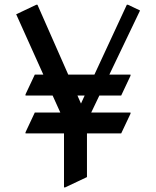

<svg xmlns="http://www.w3.org/2000/svg" viewBox="-20 -777 664 816"><path d="M252 19.5V-210H88.4V-214.8L127.9 -298.8H236.3L203.6 -371.1H88.4V-376L127.9 -460H164.1L48.8 -716.3L134.3 -756.8H139.2L270 -460H381.3L519 -756.8H523.9L575.2 -732.4L444.8 -460H534.7V-455.1L495.1 -371.1H402.3L367.7 -298.8H534.7V-293.9L495.1 -210H349.6V-24.4L256.8 19.5ZM339.8 -371.1H309.1L324.2 -336.9Z"/></svg>

Font: Nova Oval
Style: Book
Weight: 400
Version: Version 2.000